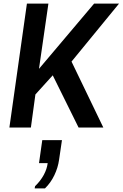

<svg xmlns="http://www.w3.org/2000/svg" viewBox="-20 -706 679 1063"><path d="M32 0 129 -686H248L188 -271L157 -279L501 -686H639L376 -365L552 0H415L272 -289L176 -183L151 0ZM172 337 174 325Q204 296 222 263Q240 230 244 197H196L214 70H323L307 179Q301 222 281 264Q261 306 229 337Z"/></svg>

Font: Chivo Mono Medium
Style: Italic
Weight: 500
Italic angle: -8.05°
Monospace: yes
Designer: Hector Gatti
Foundry: Omnibus-Type
Version: Version 1.008